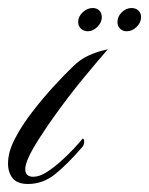

<svg xmlns="http://www.w3.org/2000/svg" viewBox="-38 -457 372 479"><path d="M32 2Q5 2 -6.5 -12.5Q-18 -27 -18 -49Q-18 -78 -0.5 -111.5Q17 -145 43 -178.5Q69 -212 96 -241.5Q123 -271 143 -290Q162 -309 182 -318Q202 -327 216.5 -330.5Q231 -334 231 -334Q209 -309 171 -263Q133 -217 96 -165Q93 -161 82 -145Q71 -129 57.5 -108Q44 -87 34.5 -67Q25 -47 25 -35Q25 -16 45 -16Q60 -16 77.5 -27Q95 -38 113 -54Q131 -70 145.5 -85.5Q160 -101 168 -111Q172 -111 172 -105Q172 -96 168 -91Q130 -47 99.5 -22.5Q69 2 32 2ZM278 -379Q268 -379 261.5 -385.5Q255 -392 255 -402Q255 -416 266 -426.5Q277 -437 290 -437Q301 -437 307.5 -430.5Q314 -424 314 -414Q314 -401 303 -390Q292 -379 278 -379ZM181 -379Q171 -379 164 -385.5Q157 -392 157 -402Q157 -416 168.5 -426.5Q180 -437 193 -437Q204 -437 210 -430.5Q216 -424 216 -414Q216 -401 205 -390Q194 -379 181 -379Z"/></svg>

Font: Luxurious Script
Style: Regular
Weight: 400
Designer: Robert E. Leuschke
Foundry: Robert E. Leuschke
Version: Version 1.010; ttfautohint (v1.8.3)